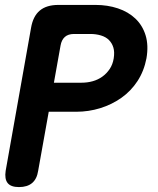

<svg xmlns="http://www.w3.org/2000/svg" viewBox="-20 -750 640 780"><path d="M178 -296 135 -56Q130 -23 110.5 -6.5Q91 10 57 10Q24 10 11 -6.5Q-2 -23 3 -56L106 -636Q114 -684 141.5 -707Q169 -730 217 -730H368Q417 -730 459 -716Q501 -702 530 -674.5Q559 -647 571.5 -606.5Q584 -566 575 -513Q565 -461 538.5 -420.5Q512 -380 473 -352.5Q434 -325 387 -310.5Q340 -296 290 -296ZM199 -414H311Q335 -414 356.5 -420Q378 -426 395.5 -438.5Q413 -451 425.5 -469.5Q438 -488 442 -513Q446 -539 440.5 -557Q435 -575 422.5 -587.5Q410 -600 390 -606Q370 -612 347 -612H281Q257 -612 243.5 -600Q230 -588 226 -565Z"/></svg>

Font: Maple Mono
Style: Bold Italic
Weight: 700
Italic angle: -10°
Monospace: yes
Designer: subframe7536
Version: Version 7.000